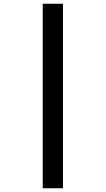

<svg xmlns="http://www.w3.org/2000/svg" viewBox="-20 -780 565 1027"><path d="M208.5 -760H316.9V227H208.5Z"/></svg>

Font: Noto Sans Symbols
Style: Regular
Weight: 400
Designer: Monotype Design Team
Foundry: Monotype Imaging Inc.
Version: Version 2.002